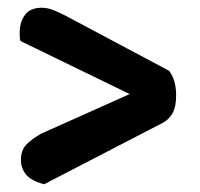

<svg xmlns="http://www.w3.org/2000/svg" viewBox="-20 -538 516 496"><path d="M33 -432Q31 -437 31 -443.5Q31 -450 31 -455Q31 -481 44.5 -499.5Q58 -518 88 -518Q103 -518 119 -511.5Q135 -505 152 -496L417 -355Q435 -331 435 -292Q435 -263 426.5 -247Q418 -231 403 -222L94 -62Q60 -71 47 -87.5Q34 -104 34 -124Q34 -150 48 -164.5Q62 -179 87 -193L315 -295Z"/></svg>

Font: Baloo 2 SemiBold
Style: Regular
Weight: 600
Designer: Sarang Kulkarni and Ek Type
Foundry: Ek Type
Version: Version 1.640;hotconv 1.0.111;makeotfexe 2.5.65597; ttfautoh